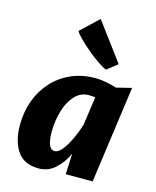

<svg xmlns="http://www.w3.org/2000/svg" viewBox="-131 -980 873 1077"><g transform="rotate(15 306.0 -442.0)"><path d="M198 8Q112 8 73 -50Q34 -108 34 -201Q34 -278 58.5 -344Q83 -410 128.5 -459.5Q174 -509 237 -536.5Q300 -564 377 -564Q406.5 -564 439.8 -557.5Q473 -551 499 -542L588 -564L510 0H354L359 -121Q335 -67 294 -29.5Q253 8 198 8ZM259 -109Q277.5 -109 296 -129.2Q314.5 -149.5 331 -179.8Q347.5 -210 360 -241.5Q372.5 -273 379 -296L402 -459Q388.5 -462 365 -462Q317 -462 284 -426Q250.5 -389.5 233.2 -331.5Q216 -273.5 216 -211Q216 -109 259 -109ZM420 -625Q400.5 -632 369.2 -653.5Q338 -675 305.2 -702.5Q272.5 -730 247.2 -755.2Q222 -780.5 215 -795L318 -892L481 -673Z"/></g></svg>

Font: Merriweather Sans ExtraBold
Style: Italic
Weight: 800
Italic angle: -7.5°
Designer: Eben Sorkin
Foundry: Eben Sorkin
Version: Version 2.001; ttfautohint (v1.8.3)